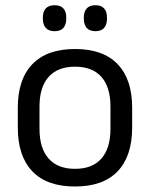

<svg xmlns="http://www.w3.org/2000/svg" viewBox="-20 -684 560 717"><path d="M260 12.5Q155 12.5 100.8 -44.2Q46.5 -101 46.5 -207.5V-282Q46.5 -388 101 -444.5Q155.5 -501 260 -501Q365 -501 419.2 -444.5Q473.5 -388 473.5 -282V-207.5Q473.5 -101 419.2 -44.2Q365 12.5 260 12.5ZM260 -53.5Q325 -53.5 358.8 -92Q392.5 -130.5 392.5 -203V-286.5Q392.5 -358.5 358.8 -396.8Q325 -435 260 -435Q195.5 -435 161.5 -396.8Q127.5 -358.5 127.5 -286.5V-203Q127.5 -130.5 161.5 -92Q195.5 -53.5 260 -53.5ZM183.5 -567.5Q162 -567.5 151 -579.8Q140 -592 140 -614.5V-618Q140 -640.5 151 -652.5Q162 -664.5 183.5 -664.5Q206 -664.5 216.8 -652.5Q227.5 -640.5 227.5 -618V-614.5Q227.5 -592 216.8 -579.8Q206 -567.5 183.5 -567.5ZM336.5 -567.5Q314.5 -567.5 303.8 -579.8Q293 -592 293 -614.5V-618Q293 -640.5 303.8 -652.5Q314.5 -664.5 336.5 -664.5Q358 -664.5 368.8 -652.5Q379.5 -640.5 379.5 -618V-614.5Q379.5 -592 368.8 -579.8Q358 -567.5 336.5 -567.5Z"/></svg>

Font: Anek Gujarati
Style: Regular
Weight: 400
Designer: Mrunmayee Ghaisas (Gujarati), Yesha Goshar (Latin)
Foundry: Ek Type
Version: Version 1.003